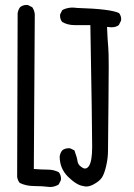

<svg xmlns="http://www.w3.org/2000/svg" viewBox="-20 -768 540 776"><path d="M182.1 -12.2Q201.2 -12.2 217.3 -22.5L226.1 -40Q226.6 -42.5 226.6 -44.9Q226.6 -60.5 217.8 -71.8Q197.8 -82.5 172.1 -82.5Q146.5 -82.5 116.7 -85L120.6 -710.9Q118.7 -726.6 110.4 -738.8L92.8 -747.6Q89.8 -748 85.4 -748Q81.1 -748 74.5 -746.1Q67.9 -744.1 61.5 -739.3Q53.2 -728.5 51.3 -714.4L49.3 -53.2Q51.3 -39.1 59.6 -28.8Q85.4 -16.1 117.9 -16.1Q150.4 -16.1 182.1 -12.2ZM293.5 -735.8Q283.2 -737.3 276.6 -737.3Q270 -737.3 264.9 -737.1Q259.8 -736.8 253.9 -735.4Q242.2 -732.9 231.9 -727.5L223.1 -710Q222.7 -707.5 222.7 -705.1Q222.7 -689.5 231.4 -679.2Q253.4 -666.5 281.7 -666.5H345.2Q352.5 -255.4 352.5 -175.3Q352.5 -115.2 338.9 -96.2Q336.4 -92.8 332.8 -89.8Q329.1 -86.9 323 -86.9Q316.9 -86.9 308.6 -93.3Q294.4 -103 293 -118.2Q291.5 -130.4 280.8 -160.2L263.7 -168.5Q260.7 -168.9 258.3 -168.9Q242.2 -168.9 231.4 -160.2Q223.1 -149.4 221.2 -135.3Q221.2 -86.9 255.4 -53.2Q290 -19.5 316.4 -16.1Q322.3 -14.2 328.6 -14.2Q342.3 -14.2 358.4 -22.9Q381.8 -35.6 391.6 -50Q401.4 -64.5 408.9 -96.4Q416.5 -128.4 416.5 -159.7L418.5 -368.7Q419.4 -439.9 419.4 -499Q419.4 -558.1 417.5 -576.7Q414.6 -607.9 412.6 -659.2Q424.3 -657.7 430.2 -657.7Q449.7 -657.7 460.4 -667L469.2 -684.6Q469.7 -687.5 469.7 -691.9Q469.7 -696.3 467.8 -702.9Q465.8 -709.5 460.9 -715.3Q425.8 -731.9 293.9 -735.8Z"/></svg>

Font: Bakudai
Style: Light
Weight: 300
Version: Version 1.48